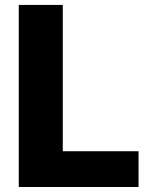

<svg xmlns="http://www.w3.org/2000/svg" viewBox="-20 -747 609 767"><path d="M55 0H533.4V-142.8H230.8V-727.3H55Z"/></svg>

Font: TID UI Extra Bold
Style: Regular
Weight: 800
Designer: The TID Project Authors
Foundry: Bakken & Bæck
Version: Version 1.001;hotconv 1.0.109;makeotfexe 2.5.65596